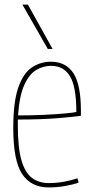

<svg xmlns="http://www.w3.org/2000/svg" viewBox="-20 -810 406 840"><path d="M193 10Q116 10 77 -48.5Q38 -107 38 -250Q38 -364 60 -427Q82 -490 119.5 -515Q157 -540 203 -540Q268 -540 301 -490Q334 -440 334 -325Q334 -321 334 -313.5Q334 -306 333 -303Q303 -299 231.5 -293Q160 -287 58 -287Q58 -281 58 -274.5Q58 -268 58 -262Q58 -165 73.5 -110Q89 -55 119.5 -32Q150 -9 194 -9Q227 -9 260 -15Q293 -21 319 -30L324 -11Q298 -2 263.5 4Q229 10 193 10ZM59 -305Q117 -305 170.5 -307.5Q224 -310 262.5 -313.5Q301 -317 314 -320Q314 -430 286.5 -476Q259 -522 203 -522Q170 -522 139.5 -504.5Q109 -487 87 -440Q65 -393 59 -305ZM189 -596 78 -790H102L210 -596Z"/></svg>

Font: Georama SemiCondensed Thin
Style: Regular
Weight: 100
Width: 4
Designer: Jean-Baptiste Levee
Foundry: Production Type
Version: Version 1.000